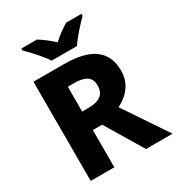

<svg xmlns="http://www.w3.org/2000/svg" viewBox="-215 -1115 1103 1197"><g transform="rotate(-30 336.5 -516.5)"><path d="M248 -822H430C459 -867 520 -933 555 -968V-982H445C410 -961 372 -935 338 -902C303 -935 269 -960 234 -982H122V-968C160 -932 219 -867 248 -822ZM304 -765H84V-51H254V-319H321L482 -51H673L464 -362C537 -399 592 -459 592 -552C592 -694 498 -765 304 -765ZM297 -631C382 -631 419 -604 419 -546C419 -480 378 -452 297 -452H254V-631Z"/></g></svg>

Font: Noto Sans Tamil UI ExtraBold
Style: Regular
Weight: 800
Designer: Jelle Bosma - Monotype Design Team
Foundry: Monotype Imaging Inc.
Version: Version 2.004